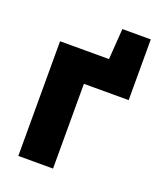

<svg xmlns="http://www.w3.org/2000/svg" viewBox="-126 -746 689 826"><g transform="rotate(20 218.0 -333.0)"><path d="M57 0H216V-388H421V-666H291L281 -525H57Z"/></g></svg>

Font: Raleway
Style: ExtraBold
Weight: 800
Designer: Matt McInerney, Pablo Impallari, Rodrigo Fuenzalida
Foundry: Matt McInerney, Pablo Impallari, Rodrigo Fuenzalida
Version: Version 3.000